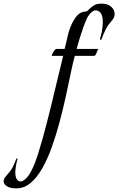

<svg xmlns="http://www.w3.org/2000/svg" viewBox="-152 -721 650 1055"><path d="M-62 314Q-96 314 -114 302.5Q-132 291 -132 275Q-132 264 -124 253Q-110 236 -97 220.5Q-84 205 -70 171Q-67 163 -64 155Q-61 147 -57 150Q-55 152 -58.5 163.5Q-62 175 -63 183Q-65 195 -66.5 205.5Q-68 216 -68 225Q-68 250 -60 263Q-52 276 -40 276Q-26 276 -8.5 259Q9 242 25 208Q42 173 56.5 127Q71 81 82 41Q90 12 102 -33.5Q114 -79 127 -132Q140 -185 152.5 -238Q165 -291 176.5 -337Q188 -383 195 -414H134Q131 -414 135 -423.5Q139 -433 146 -442.5Q153 -452 157 -452H203Q208 -471 212 -489Q216 -507 220 -523Q232 -577 257.5 -616.5Q283 -656 314 -657Q316 -657 319.5 -658Q323 -659 327 -660Q342 -675 352 -683Q357 -688 370 -694.5Q383 -701 407 -701Q440 -701 459 -684Q478 -667 478 -644Q478 -627 466 -612Q455 -597 448.5 -590Q442 -583 435 -571Q428 -559 415 -529Q411 -520 407.5 -509.5Q404 -499 398 -503Q396 -504 400.5 -519Q405 -534 407 -544Q413 -576 413 -598Q413 -636 400 -651Q387 -666 368 -664Q350 -659 329 -627Q317 -603 304.5 -567Q292 -531 285 -508L269 -452H388Q382 -441 377 -427.5Q372 -414 365 -414H259Q248 -374 236 -315.5Q224 -257 209 -188.5Q194 -120 175 -49Q156 22 133 86.5Q110 151 81 202.5Q52 254 16.5 284Q-19 314 -62 314Z"/></svg>

Font: Kings
Style: Regular
Weight: 400
Designer: Robert E. Leuschke
Foundry: Robert E. Leuschke
Version: Version 1.010; ttfautohint (v1.8.3)